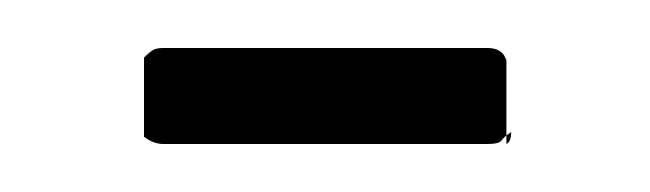

<svg xmlns="http://www.w3.org/2000/svg" viewBox="-20 -198 271 80"><path d="M40 -141V-174Q43 -177 44.5 -177.5Q46 -178 48 -178H183Q188 -178 190 -175L191 -173V-138Q193 -139 193 -143Q190 -141 189 -139.5Q188 -138 183 -138H48Q44 -138 40 -141Z"/></svg>

Font: Chathura Light
Style: Regular
Weight: 300
Designer: Appaji Ambarisha Darbha
Foundry: Aditya Fonts
Version: Version 1.002 2016